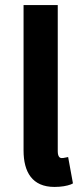

<svg xmlns="http://www.w3.org/2000/svg" viewBox="-20 -726 331 758"><path d="M260 2 268 -2 249 -106 239 -104C230 -102 228 -102 223 -102C218 -102 208 -105 208 -129V-706H73V-132C73 -47 107 12 195 12C222 12 244 8 260 2Z"/></svg>

Font: Falling Sky
Style: SeBd
Weight: 600
Designer: Paul D. Hunt
Foundry: Adobe Systems Incorporated
Version: Version 1.02